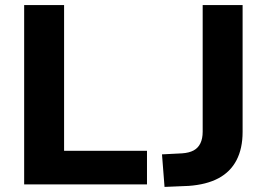

<svg xmlns="http://www.w3.org/2000/svg" viewBox="-20 -725 1048 755"><path d="M75 0V-705H232V-132H558V0ZM627 10 617 -118 696 -122Q724 -124 741.5 -133.5Q759 -143 768 -161.5Q777 -180 777 -207V-705H934V-206Q934 -141 910 -95Q886 -49 839 -24Q792 1 722 6Z"/></svg>

Font: Nunito Sans 11pt ExtraBold
Style: Regular
Weight: 800
Version: Version 3.101;gftools[0.9.27]